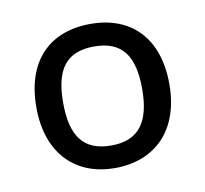

<svg xmlns="http://www.w3.org/2000/svg" viewBox="-50 -775 475 445"><g transform="rotate(-10 188.0 -552.5)"><path d="M345 -553C345 -663 283 -722 189 -722C92 -722 32 -662 32 -553C32 -442 97 -383 187 -383C283 -383 345 -445 345 -553ZM95 -553C95 -632 123 -669 188 -669C253 -669 281 -632 281 -553C281 -475 253 -436 188 -436C122 -436 95 -475 95 -553Z"/></g></svg>

Font: Noto Sans Gurmukhi UI
Style: Regular
Weight: 400
Designer: Jelle Bosma - Monotype Design Team
Foundry: Monotype Imaging Inc.
Version: Version 2.004